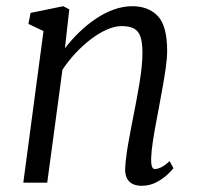

<svg xmlns="http://www.w3.org/2000/svg" viewBox="-20 -588 638 618"><path d="M189 -432.5Q209.5 -459.5 234.8 -484Q260 -508.5 288.2 -527.5Q316.5 -546.5 346.2 -557.2Q376 -568 406 -568Q457.5 -568 487.8 -536.5Q518 -505 518 -424Q518 -400 513.5 -369Q509 -338 503.2 -306Q497.5 -274 492.5 -247Q488 -222 482.2 -192.2Q476.5 -162.5 472 -132.8Q467.5 -103 466.5 -78.5Q466 -62 468.8 -53Q471.5 -44 478 -44Q488 -44 499.8 -50Q511.5 -56 526 -69.5L538 -47Q535 -41.5 520.5 -27.5Q506 -13.5 484.2 -1.8Q462.5 10 436 10Q419 10 406.8 4Q394.5 -2 388.2 -14.8Q382 -27.5 383 -48.5Q384 -65.5 386.8 -87Q389.5 -108.5 393.8 -132Q398 -155.5 402.5 -178.8Q407 -202 411 -222.5Q415 -244 419.8 -268.5Q424.5 -293 428.8 -319Q433 -345 435.8 -370.2Q438.5 -395.5 438.5 -418Q438.5 -451.5 432 -470Q425.5 -488.5 411 -496.2Q396.5 -504 371.5 -504Q349.5 -504 324 -492.8Q298.5 -481.5 272.8 -462Q247 -442.5 223.2 -417Q199.5 -391.5 181 -363.5L132 0H55L120 -488L71.5 -511L78.5 -546.5L183.5 -568L203 -558Z"/></svg>

Font: Merriweather Light 18pt Light
Style: Italic
Weight: 300
Italic angle: -7.8°
Version: Version 2.101